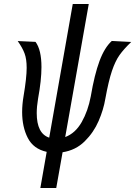

<svg xmlns="http://www.w3.org/2000/svg" viewBox="-20 -755 672 954"><path d="M212 -0.5Q146 -15 118 -69.8Q90 -124.5 90 -198Q90 -236 97 -277Q112.5 -368.5 112.5 -418Q112.5 -461.5 102.2 -489.2Q92 -517 68 -551L156.5 -547Q186 -507.5 186 -421.5Q186 -356.5 169 -264Q162.5 -225 162.5 -193Q162.5 -91.5 224.5 -71L341.5 -735H421L304 -74Q354.5 -93 386 -148.5Q417.5 -204 431 -276Q449.5 -385 474.5 -452Q499.5 -519 535.5 -551.5L632 -546.5Q594.5 -510.5 573.8 -481.2Q553 -452 536.2 -402.5Q519.5 -353 503.5 -265Q494.5 -210.5 470 -153.8Q445.5 -97 400.8 -52.8Q356 -8.5 291 1.5L259.5 179H180.5Z"/></svg>

Font: JuliaMono
Style: Italic
Weight: 400
Italic angle: -9°
Monospace: yes
Designer: cormullion
Foundry: corm
Version: Version 0.057; ttfautohint (v1.8.4)